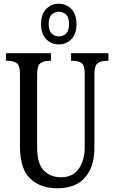

<svg xmlns="http://www.w3.org/2000/svg" viewBox="-20 -999 613 1029"><path d="M288 10Q196 10 141.5 -42Q87 -94 87 -216V-605Q87 -649 69 -661Q51 -673 23 -673H12V-714H253V-673H243Q215 -673 197 -660.5Q179 -648 179 -601V-210Q179 -122 214.5 -85.5Q250 -49 307 -49Q371 -49 402.5 -95Q434 -141 434 -208V-605Q434 -649 417 -661Q400 -673 371 -673H361V-714H561V-673H550Q522 -673 504 -660.5Q486 -648 486 -601V-206Q486 -106 436 -48Q386 10 288 10ZM295 -761Q255 -761 227.5 -789Q200 -817 200 -870Q200 -923 227.5 -951Q255 -979 295 -979Q335 -979 362.5 -951Q390 -923 390 -870Q390 -817 362.5 -789Q335 -761 295 -761ZM295 -804Q318 -804 334 -819Q350 -834 350 -870Q350 -906 334 -921Q318 -936 295 -936Q273 -936 257 -921Q241 -906 241 -870Q241 -834 257 -819Q273 -804 295 -804Z"/></svg>

Font: Noto Serif ExtraCondensed
Style: Regular
Weight: 400
Width: 2
Designer: Monotype Design Team
Foundry: Monotype Imaging Inc.
Version: Version 2.015